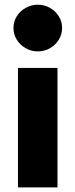

<svg xmlns="http://www.w3.org/2000/svg" viewBox="-20 -810 326 830"><path d="M57.7 0V-516.4H228.5V0ZM143.3 -587.8Q115.1 -587.8 90.8 -601.8Q66.4 -615.8 52.3 -638.6Q38.2 -661.5 38.2 -689.5Q38.2 -716.9 52.4 -739.5Q66.6 -762.2 90.8 -775.9Q114.9 -789.6 143.1 -789.6Q172.6 -789.6 196.3 -775.9Q220.1 -762.2 234.3 -739.5Q248.5 -716.9 248.5 -689.5Q248.5 -661.5 234.4 -638.6Q220.3 -615.8 196.5 -601.8Q172.8 -587.8 143.3 -587.8Z"/></svg>

Font: REM Medium
Style: Regular
Weight: 500
Designer: Octavio Pardo
Foundry: Ashler Design
Version: Version 1.005;gftools[0.9.28]